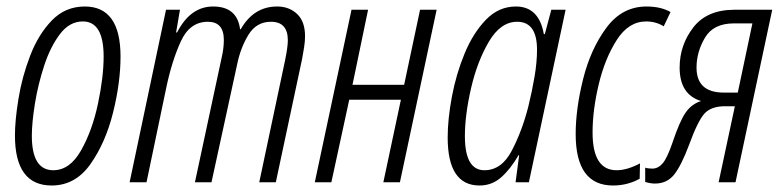

<svg xmlns="http://www.w3.org/2000/svg" viewBox="-20 -561 2403 591"><path d="M351 -387Q351 -541 241 -541Q181 -541 139.5 -498Q98 -455 73 -390Q48 -325 37 -258Q26 -191 26 -144Q26 10 139 10Q212 10 258.5 -56Q305 -122 328 -214.5Q351 -307 351 -387ZM78 -143Q78 -183 87.5 -242Q97 -301 116 -359Q135 -417 164.5 -456Q194 -495 235 -495Q299 -495 299 -387Q299 -324 281.5 -241.5Q264 -159 229.5 -98Q195 -37 144 -37Q78 -37 78 -143Z M431 0 492 -292Q509 -373 536.5 -433.5Q564 -494 620 -494Q669 -494 669 -438Q669 -413 663 -387L580 0H631L710 -363Q720 -413 744.5 -453.5Q769 -494 814 -494Q866 -494 866 -437Q866 -416 857 -373L778 0H829L910 -380Q913 -396 916 -415Q919 -434 919 -449Q919 -495 894.5 -518Q870 -541 833 -541Q761 -541 721 -471H719Q710 -541 636 -541Q566 -541 525 -461H522L534 -531H491L379 0Z M1000 0 1055 -254H1214L1160 0H1211L1324 -531H1273L1224 -300H1065L1113 -531H1062L949 0Z M1411 -142Q1411 -207 1430 -289.5Q1449 -372 1485 -433Q1521 -494 1572 -494Q1633 -494 1633 -408Q1633 -370 1625.5 -325.5Q1618 -281 1606 -232Q1587 -158 1555.5 -97.5Q1524 -37 1471 -37Q1411 -37 1411 -142ZM1576 -83H1578L1567 0H1608L1721 -531H1677L1657 -456H1654Q1639 -541 1568 -541Q1515 -541 1475.5 -500Q1436 -459 1410 -396Q1384 -333 1371 -263.5Q1358 -194 1358 -138Q1358 10 1456 10Q1494 10 1522.5 -15Q1551 -40 1576 -83Z M1949 -11 1950 -58Q1910 -37 1878 -37Q1804 -37 1804 -153Q1804 -222 1823 -301.5Q1842 -381 1878.5 -438Q1915 -495 1969 -495Q1999 -495 2023 -480L2044 -524Q2014 -541 1970 -541Q1895 -541 1846.5 -475.5Q1798 -410 1775 -318Q1752 -226 1752 -148Q1752 10 1867 10Q1891 10 1912.5 4Q1934 -2 1949 -11Z M2124 -353Q2124 -401 2150 -445Q2176 -489 2239 -489H2296L2251 -276H2208Q2124 -276 2124 -353ZM2101 -115Q2128 -189 2148.5 -211.5Q2169 -234 2212 -234H2242L2192 0H2244L2357 -531H2241Q2156 -531 2114 -476.5Q2072 -422 2072 -353Q2072 -270 2138 -250Q2109 -241 2090.5 -214.5Q2072 -188 2050 -122Q2034 -75 2020 -58.5Q2006 -42 1988 -42Q1974 -42 1966 -45V-1Q1982 4 1996 4Q2033 4 2055 -23.5Q2077 -51 2101 -115Z"/></svg>

Font: Noto Sans Display Condensed Light
Style: Italic
Weight: 300
Width: 3
Designer: Monotype Design team
Foundry: Monotype Imaging Inc.
Version: 1.000